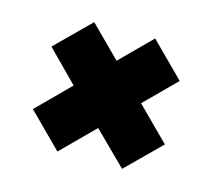

<svg xmlns="http://www.w3.org/2000/svg" viewBox="-66 -548 627 548"><g transform="rotate(15 248.0 -274.0)"><path d="M435 -181 335 -82 239 -177 144 -82 45 -181 140 -276 50 -367 150 -466 240 -376 330 -466 429 -367 339 -277Z"/></g></svg>

Font: Raleway ExtraBold
Style: Italic
Weight: 800
Italic angle: -12°
Designer: Matt McInerney, Pablo Impallari, Rodrigo Fuenzalida
Foundry: Matt McInerney, Pablo Impallari, Rodrigo Fuenzalida
Version: Version 4.026